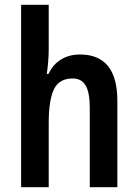

<svg xmlns="http://www.w3.org/2000/svg" viewBox="-20 -780 574 800"><path d="M183 -575Q183 -548 180.5 -519.5Q178 -491 175 -472H182Q201 -512 235 -532.5Q269 -553 313 -553Q469 -553 469 -360V0H354V-332Q354 -394 337 -423.5Q320 -453 283 -453Q226 -453 204.5 -407.5Q183 -362 183 -268V0H68V-760H183Z"/></svg>

Font: Noto Sans Gujarati Condensed SemiBold
Style: Regular
Weight: 600
Width: 3
Designer: Jelle Bosma - Monotype Design Team, Universal Thirst
Foundry: Monotype Imaging Inc.
Version: Version 2.106; ttfautohint (v1.8.4.7-5d5b)